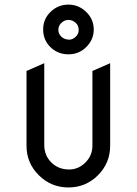

<svg xmlns="http://www.w3.org/2000/svg" viewBox="-20 -825 602 845"><path d="M284.7 -650.4Q299.3 -650.4 313 -663.1Q326.2 -675.3 326.2 -692.4Q326.2 -693.4 326.2 -693.8Q326.2 -712.9 313 -724.6Q298.8 -737.3 282.2 -737.3Q281.7 -737.3 281.2 -737.3Q263.2 -737.3 249.5 -723.6Q236.8 -710.9 236.8 -693.8Q236.8 -692.9 236.8 -691.4Q238.3 -673.8 251.5 -662.1Q264.2 -650.9 284.7 -650.4ZM169.9 -695.3Q169.9 -741.2 202.6 -772.9Q235.4 -804.7 281.2 -804.7Q326.2 -804.7 359.4 -772.5Q392.6 -740.2 392.6 -695.3Q392.6 -650.4 359.4 -617.7Q327.1 -585.9 281.2 -585.9Q234.4 -585.9 201.2 -618.2Q169.9 -649.9 169.9 -695.3ZM284.2 -79.1Q325.2 -79.1 356 -109.9Q386.7 -140.6 386.7 -183.6Q386.7 -184.6 386.7 -185.1V-512.7Q386.7 -512.7 464.8 -546.9V-183.6Q464.8 -107.4 411.1 -53.7Q357.4 0 281.2 0Q205.1 0 150.9 -53.7Q96.7 -107.4 96.7 -183.6V-512.7L174.8 -546.9V-185.1Q175.8 -139.6 206.1 -109.9Q237.3 -79.1 284.2 -79.1Z"/></svg>

Font: NovaMono
Style: Regular
Weight: 400
Monospace: yes
Version: Version 1.2